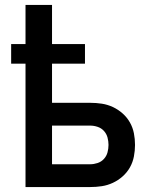

<svg xmlns="http://www.w3.org/2000/svg" viewBox="-20 -755 640 775"><path d="M83 0V-498H25V-577H83V-735H190V-577H323V-498H190V-340H344Q368 -340 391 -336.5Q414 -333 435.5 -323Q457 -313 475 -297Q493 -281 504.5 -260.5Q516 -240 520.5 -217Q525 -194 525 -170Q525 -147 520.5 -123.5Q516 -100 504.5 -79.5Q493 -59 475 -43Q457 -27 435.5 -17Q414 -7 391 -3.5Q368 0 344 0ZM190 -92H344Q359 -92 374 -97Q389 -102 399.5 -113.5Q410 -125 414 -140Q418 -155 418 -170Q418 -185 414 -200Q410 -215 399.5 -226.5Q389 -238 374 -243Q359 -248 344 -248H190Z"/></svg>

Font: Iosevka SS04 Semibold Extended
Style: Regular
Weight: 600
Width: 7
Monospace: yes
Designer: Belleve Invis
Foundry: Belleve Invis
Version: Version 19.0.0; ttfautohint (v1.8.4)